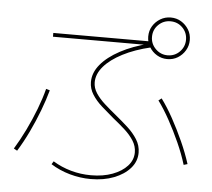

<svg xmlns="http://www.w3.org/2000/svg" viewBox="-58 -919 1117 1012"><g transform="rotate(5 500.0 -412.5)"><path d="M458 30Q402 30 347 14.5Q292 -1 246 -30L256 -46Q300 -19 351.5 -4.5Q403 10 458 10Q522 10 571.5 -8.5Q621 -27 649.5 -58.5Q678 -90 678 -130Q678 -163 659.5 -192Q641 -221 611.5 -247.5Q582 -274 548 -301Q516 -328 485 -355.5Q454 -383 434.5 -414Q415 -445 415 -480Q415 -529 451 -572.5Q487 -616 552 -651Q617 -686 705 -708L715 -700H195V-720H715V-689Q630 -669 567 -636.5Q504 -604 469.5 -564Q435 -524 435 -480Q435 -450 453 -422.5Q471 -395 500 -369Q529 -343 561 -317Q594 -290 625.5 -261.5Q657 -233 677.5 -200.5Q698 -168 698 -130Q698 -84 666.5 -48Q635 -12 581 9Q527 30 458 30ZM41 -95Q71 -144 98.5 -200.5Q126 -257 148 -314.5Q170 -372 183 -423L203 -417Q189 -366 167 -308Q145 -250 117.5 -192.5Q90 -135 59 -85ZM940 -87Q923 -143 896.5 -202Q870 -261 839.5 -316.5Q809 -372 778 -414L794 -426Q826 -383 857 -326.5Q888 -270 915 -210Q942 -150 960 -93ZM805 -635Q775 -635 750 -650Q725 -665 710 -690Q695 -715 695 -745Q695 -776 710 -800.5Q725 -825 750 -840Q775 -855 805 -855Q836 -855 860.5 -840Q885 -825 900 -800.5Q915 -776 915 -745Q915 -715 900 -690Q885 -665 860.5 -650Q836 -635 805 -635ZM805 -655Q843 -655 869 -681.5Q895 -708 895 -745Q895 -783 869 -809Q843 -835 805 -835Q768 -835 741.5 -809Q715 -783 715 -745Q715 -708 741.5 -681.5Q768 -655 805 -655Z"/></g></svg>

Font: M PLUS 1 Thin Thin
Style: Regular
Weight: 250
Version: Version 1.001